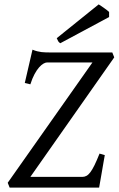

<svg xmlns="http://www.w3.org/2000/svg" viewBox="-20 -854 540 874"><path d="M118.2 -48.8H355Q364.7 -48.8 373.5 -53.5Q382.3 -58.1 391.4 -70.1Q400.4 -82 410.4 -102.5Q420.4 -123 433.1 -154.8L457 -147.9Q454.1 -131.8 450.7 -112.1Q447.3 -92.3 443.8 -72Q440.4 -51.8 437 -33Q433.6 -14.2 431.2 0H23.9L15.1 -22L400.9 -569.8H194.8Q187.5 -569.8 178 -564.5Q168.5 -559.1 158 -547.4Q147.5 -535.6 137.2 -516.6Q127 -497.6 118.2 -470.2L92.8 -476.1L127.9 -627.9Q139.6 -623 149.4 -620.6Q159.2 -618.2 168.9 -616.9Q178.7 -615.7 189 -615.5Q199.2 -615.2 211.9 -615.2H491.2L500 -592.8ZM476.6 -776.4 254.4 -657.2Q247.6 -661.6 245.1 -666Q242.7 -670.4 238.3 -680.2L429.2 -834L440.4 -826.7Q446.8 -822.3 453.9 -817.4Q460.9 -812.5 467.3 -807.6Q473.6 -802.7 476.6 -799.3Z"/></svg>

Font: Gentium Basic
Style: Italic
Weight: 400
Italic angle: -8°
Designer: J. Victor Gaultney and Annie Olsen
Foundry: SIL International
Version: Version 1.102; 2013; Maintenance release